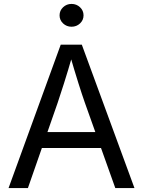

<svg xmlns="http://www.w3.org/2000/svg" viewBox="-20 -954 726 974"><path d="M23.4 0 288.1 -727.5H395L662.1 0H564.9L410.6 -432.6Q396.5 -472.7 377.7 -532.2Q358.9 -591.8 332 -684.1H350.6Q323.7 -590.8 304.4 -530.5Q285.2 -470.2 272.5 -432.6L121.6 0ZM157.2 -203.1V-284.2H528.8V-203.1ZM342.8 -818.4Q317.9 -818.4 300 -835.2Q282.2 -852.1 282.2 -876Q282.2 -900.4 300 -917.2Q317.9 -934.1 342.8 -934.1Q368.2 -934.1 386 -917.2Q403.8 -900.4 403.8 -876Q403.8 -852.1 386 -835.2Q368.2 -818.4 342.8 -818.4Z"/></svg>

Font: Inter 16pt
Style: Regular
Weight: 400
Version: Version 4.001;git-66647c0bb